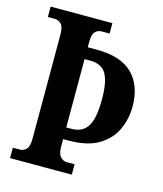

<svg xmlns="http://www.w3.org/2000/svg" viewBox="-108 -794 740 874"><g transform="rotate(15 262.0 -357.0)"><path d="M22 0V-49H55Q72 -49 85 -62Q98 -75 98 -110V-602Q98 -639 85 -652Q72 -665 55 -665H22V-714H313V-665H277Q257 -665 245 -652Q233 -639 233 -602V-579H274Q390 -579 445 -524Q500 -469 500 -371Q500 -312 476 -260.5Q452 -209 399 -177.5Q346 -146 257 -146H233V-112Q233 -77 246 -63Q259 -49 277 -49H313V0ZM256 -201Q309 -201 333 -238.5Q357 -276 357 -367Q357 -448 335.5 -485.5Q314 -523 261 -523H233V-201Z"/></g></svg>

Font: Noto Serif Tamil ExtraCondensed
Style: Bold
Weight: 700
Width: 2
Designer: Indian Type Foundry, Tom Grace, and the Monotype Design Team
Foundry: Monotype Imaging Inc.
Version: Version 2.004; ttfautohint (v1.8.4.7-5d5b)